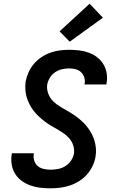

<svg xmlns="http://www.w3.org/2000/svg" viewBox="-20 -1013 640 1041"><path d="M255 8Q227 8 199.5 5Q172 2 146.5 -7Q121 -16 99.5 -31Q78 -46 63.5 -68.5Q49 -91 44 -118Q39 -145 43 -173Q44 -175 44 -177.5Q44 -180 45 -182H164Q164 -181 163.5 -180Q163 -179 163 -178Q160 -159 166 -141Q172 -123 185.5 -112Q199 -101 217.5 -97Q236 -93 255 -93Q275 -93 295.5 -97Q316 -101 334.5 -112.5Q353 -124 365 -142Q377 -160 381 -180Q384 -203 377.5 -223.5Q371 -244 358 -260Q345 -276 328 -288Q311 -300 293 -310.5Q275 -321 257 -331.5Q239 -342 222.5 -354.5Q206 -367 191 -381Q176 -395 163 -411.5Q150 -428 140.5 -446.5Q131 -465 125 -485Q119 -505 117.5 -527Q116 -549 119 -571Q124 -597 135 -621.5Q146 -646 163.5 -666.5Q181 -687 204 -702.5Q227 -718 252 -727Q277 -736 302.5 -739.5Q328 -743 354 -743Q381 -743 408 -740Q435 -737 460 -728Q485 -719 505.5 -703.5Q526 -688 539.5 -666.5Q553 -645 558 -618Q563 -591 558 -564Q558 -562 557.5 -559.5Q557 -557 556 -555H438Q438 -556 438 -557Q438 -558 439 -559Q442 -577 436.5 -594Q431 -611 418.5 -622.5Q406 -634 389 -638Q372 -642 354 -642Q335 -642 315.5 -637.5Q296 -633 279 -621.5Q262 -610 251 -592.5Q240 -575 236 -555Q233 -533 239.5 -512Q246 -491 258.5 -475Q271 -459 288 -447Q305 -435 323.5 -424.5Q342 -414 359.5 -403.5Q377 -393 394 -380.5Q411 -368 426 -354Q441 -340 453.5 -324Q466 -308 476 -289.5Q486 -271 492 -251Q498 -231 500 -209Q502 -187 498 -164Q494 -138 482 -113Q470 -88 451.5 -67Q433 -46 409 -31Q385 -16 359.5 -7.5Q334 1 307.5 4.5Q281 8 255 8ZM358 -787 303 -843 466 -993 538 -917Z"/></svg>

Font: Zed Sans Extended
Style: Bold Italic
Weight: 700
Width: 7
Italic angle: -9°
Designer: Belleve Invis
Foundry: Belleve Invis
Version: Version 1.0.0; ttfautohint (v1.8.4)